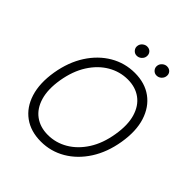

<svg xmlns="http://www.w3.org/2000/svg" viewBox="-244 -1075 1246 1246"><g transform="rotate(45 378.5 -452.5)"><path d="M707 -359.7Q688.2 -247.2 634.8 -164.1Q581.3 -81 503.7 -35.5Q426.1 9.9 335.2 9.9Q241.8 9.9 177.7 -36.6Q113.6 -83.1 87 -168Q60.4 -252.8 79.2 -367.5Q98.4 -480.5 151.8 -563.4Q205.3 -646.3 283 -691.8Q360.8 -737.2 452.1 -737.2Q544.4 -737.2 608.3 -690.7Q672.2 -644.2 699.2 -559.5Q726.2 -474.8 707 -359.7ZM643.5 -367.5Q659.8 -464.8 639.4 -533.6Q619 -602.3 569.6 -638.5Q520.2 -674.7 449.9 -674.7Q377.1 -674.7 313 -637.3Q248.9 -599.8 204 -529.3Q159.1 -458.8 142.4 -359.7Q126.4 -262.8 146.7 -194.1Q166.9 -125.4 216.4 -89Q266 -52.6 336.6 -52.6Q409.8 -52.6 473.7 -90.2Q537.6 -127.8 582.6 -198.3Q627.5 -268.8 643.5 -367.5ZM562.5 -823.9Q543.3 -823.9 530.5 -839Q517.8 -854 521.3 -874.3Q524.5 -891.7 538.7 -903.2Q552.9 -914.8 569.2 -914.8Q590.6 -914.8 603 -900.4Q615.4 -886 611.5 -864.7Q608.7 -848.4 595 -836.1Q581.3 -823.9 562.5 -823.9ZM380.7 -823.9Q361.5 -823.9 348.7 -839.1Q335.9 -854.4 339.5 -874.3Q342.3 -891.7 356.7 -903.2Q371.1 -914.8 387.4 -914.8Q408.7 -914.8 420.8 -900.4Q432.9 -886 429.7 -864.7Q427.2 -848.7 413.4 -836.3Q399.5 -823.9 380.7 -823.9Z"/></g></svg>

Font: Inter UI Light
Style: Italic
Weight: 300
Italic angle: 9.39999°
Designer: Rasmus Andersson
Foundry: rsms
Version: 3.2;8d6f07862